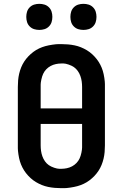

<svg xmlns="http://www.w3.org/2000/svg" viewBox="-20 -973 640 1001"><path d="M300 8Q283 8 265.5 6.5Q248 5 231 1.5Q214 -2 198 -8.5Q182 -15 167 -24Q152 -33 139 -45Q126 -57 115.5 -70.5Q105 -84 97 -99.5Q89 -115 84 -131.5Q79 -148 76 -168.5Q73 -189 73 -200V-520Q73 -537 74.5 -554.5Q76 -572 80 -589Q84 -606 90.5 -622Q97 -638 106.5 -652.5Q116 -667 128 -679.5Q140 -692 154 -702.5Q168 -713 184 -720.5Q200 -728 216.5 -732.5Q233 -737 253.5 -740Q274 -743 285 -743H300Q317 -743 334.5 -741.5Q352 -740 369 -736.5Q386 -733 402 -726.5Q418 -720 433 -711Q448 -702 461 -690Q474 -678 484.5 -664.5Q495 -651 503 -635.5Q511 -620 516 -603.5Q521 -587 524 -566.5Q527 -546 527 -535V-215Q527 -198 525.5 -180.5Q524 -163 520 -146Q516 -129 509.5 -113Q503 -97 493.5 -82.5Q484 -68 472 -55.5Q460 -43 446 -32.5Q432 -22 416 -14.5Q400 -7 383.5 -2.5Q367 2 346.5 5Q326 8 315 8ZM192 -408H408V-520Q408 -534 406 -548.5Q404 -563 399 -577Q394 -591 385.5 -603Q377 -615 365.5 -623Q354 -631 337.5 -636.5Q321 -642 312 -642H300Q286 -642 271.5 -639Q257 -636 244 -629Q231 -622 221 -611.5Q211 -601 205 -588Q199 -575 195.5 -558Q192 -541 192 -532ZM289 -93H300Q314 -93 328.5 -96Q343 -99 356 -106Q369 -113 379 -123.5Q389 -134 395 -147Q401 -160 404.5 -177Q408 -194 408 -204V-327H192V-215Q192 -201 194 -186.5Q196 -172 201 -158Q206 -144 214.5 -132Q223 -120 234.5 -112Q246 -104 262.5 -98.5Q279 -93 289 -93ZM415 -817Q401 -817 388 -821Q375 -825 365 -835Q355 -845 351 -858Q347 -871 347 -885Q347 -899 351 -912Q355 -925 365 -935Q375 -945 388 -949Q401 -953 415 -953Q429 -953 442 -949Q455 -945 465 -935Q475 -925 479 -912Q483 -899 483 -885Q483 -871 479 -858Q475 -845 465 -835Q455 -825 442 -821Q429 -817 415 -817ZM185 -817Q171 -817 158 -821Q145 -825 135 -835Q125 -845 121 -858Q117 -871 117 -885Q117 -899 121 -912Q125 -925 135 -935Q145 -945 158 -949Q171 -953 185 -953Q199 -953 212 -949Q225 -945 235 -935Q245 -925 249 -912Q253 -899 253 -885Q253 -871 249 -858Q245 -845 235 -835Q225 -825 212 -821Q199 -817 185 -817Z"/></svg>

Font: R Plex Mono
Style: Bold
Weight: 700
Monospace: yes
Designer: Belleve Invis
Foundry: Belleve Invis
Version: Version 31.8.0